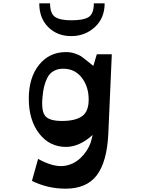

<svg xmlns="http://www.w3.org/2000/svg" viewBox="-20 -873 845 1154"><path d="M216 -853H281Q281 -791 311.5 -771Q342 -751 408 -751Q483 -751 513.5 -771Q544 -791 544 -853H609Q609 -764 550 -710Q491 -656 408 -656Q325 -656 270.5 -709.5Q216 -763 216 -853ZM562 -547H652L631 -69Q623 99 562 180Q501 261 374 261Q266 261 172 214L209 82Q301 133 366 124Q421 117 463.5 77Q506 37 525 -16L537 -62Q457 10 377 10Q277 10 215 -71Q153 -152 153 -280Q153 -406 214.5 -483Q276 -560 377 -560Q405 -560 430 -551.5Q455 -543 467 -535Q479 -527 504.5 -506Q530 -485 541 -477ZM353 -146Q432 -146 472.5 -174Q513 -202 513 -275Q513 -352 471.5 -406Q430 -460 360 -460Q326 -460 301.5 -445.5Q277 -431 264 -404.5Q251 -378 244.5 -350Q238 -322 235 -285Q228 -202 253.5 -174Q279 -146 353 -146Z"/></svg>

Font: OpenDyslexic
Style: Regular
Weight: 400
Designer: Abbie Gonzalez
Version: Version 0.920;hotconv 1.0.109;makeotfexe 2.5.65596